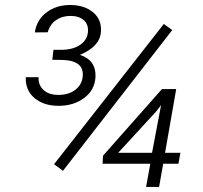

<svg xmlns="http://www.w3.org/2000/svg" viewBox="-20 -736 798 756"><path d="M228 -63.5 192.9 -89.4 625 -641.6 658.2 -617.7ZM629.9 -134.3H690.4L682.6 -91.3H622.6L606.4 0H555.2L571.8 -91.3H383.8L385.7 -123L617.7 -385.3H673.8ZM445.3 -134.3H578.6L614.3 -322.3L595.2 -297.4ZM190.4 -540H227.5Q271 -541.5 297.9 -561Q323.2 -579.6 326.2 -609.4Q329.1 -639.6 309.8 -656.5Q290.5 -673.3 258.8 -673.3Q226.1 -673.8 201.4 -657.2Q176.8 -640.6 168 -608.9L117.2 -608.4Q124.5 -658.7 164.3 -688Q204.1 -717.3 259.3 -716.3Q314 -715.3 347.4 -686.8Q380.9 -658.2 377.4 -610.8Q374 -553.2 294.9 -520Q358.9 -498.5 356 -433.6Q353.5 -381.3 311 -349.9Q268.6 -318.4 207.5 -319.3Q149.9 -320.3 114.7 -350.8Q79.6 -381.3 81.5 -432.1H131.8Q130.4 -401.4 151.4 -381.8Q172.4 -362.3 210 -362.3Q250 -362.3 276.1 -382.1Q302.2 -401.9 305.7 -434.6Q312 -497.6 225.6 -500L186 -500.5Z"/></svg>

Font: RobotoInd Light
Style: Italic
Weight: 300
Italic angle: -12°
Designer: Google
Version: Version 2.001151; 2014